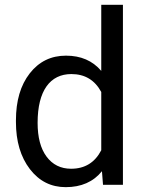

<svg xmlns="http://www.w3.org/2000/svg" viewBox="-20 -770 604 800"><path d="M46.4 -261.7C46.4 -181.2 65.9 -115.7 104.5 -65.4C143.1 -15.1 192.9 9.8 253.9 9.8C318.4 9.8 368.7 -12.2 404.8 -56.6L409.2 0H492.2V-750H401.9V-474.6C365.7 -517.1 316.9 -538.1 254.9 -538.1C192.9 -538.1 142.6 -513.7 104 -464.4C65.4 -415 46.4 -349.6 46.4 -268.6ZM136.7 -258.3C136.7 -392.6 189 -461.4 277.3 -461.4C333.5 -461.4 375 -436.5 401.9 -386.7V-144C375.5 -92.8 333.5 -66.9 276.4 -66.9C232.9 -66.9 198.7 -84 173.8 -117.7C148.9 -151.4 136.7 -198.2 136.7 -258.3Z"/></svg>

Font: Roboto
Style: Regular
Weight: 400
Designer: Google
Version: Version 2.137; 2017